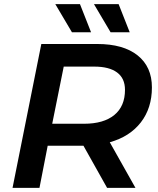

<svg xmlns="http://www.w3.org/2000/svg" viewBox="-20 -914 771 934"><path d="M514 -222 639 0H501L386 -205H385H212L172 0H41L181 -700H453Q580 -700 649.5 -644.5Q719 -589 719 -489Q719 -388 665 -318.5Q611 -249 514 -222ZM588 -477Q588 -533 549.5 -561.5Q511 -590 439 -590H290L234 -312H389Q484 -312 536 -354.5Q588 -397 588 -477ZM249 -894H369L423 -757H330ZM437 -894H557L611 -757H518Z"/></svg>

Font: Montserrat Alternates SemiBold
Style: Italic
Weight: 600
Italic angle: -11.3°
Designer: Julieta Ulanovsky
Foundry: Julieta Ulanovsky
Version: Version 7.200